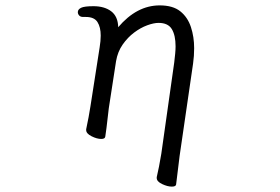

<svg xmlns="http://www.w3.org/2000/svg" viewBox="-20 -506 1040 713"><path d="M634 179Q633 187 618 187Q602 187 582 177.5Q562 168 562 155V152Q566 135 570.5 112.5Q575 90 579 65L627 -274Q629 -291 630.5 -306Q632 -321 632 -334Q632 -375 618 -398Q604 -421 569 -421Q551 -421 526.5 -412Q502 -403 478 -385Q454 -367 435.5 -340.5Q417 -314 411 -279L384 -104Q383 -95 380.5 -74Q378 -53 375.5 -31.5Q373 -10 371 1Q370 10 356 10Q340 10 320 0Q300 -10 300 -23V-26Q304 -44 309 -71Q314 -98 316 -112L350 -330Q352 -342 353 -353Q354 -364 354 -374Q354 -405 342 -424Q330 -443 299 -443H289Q279 -443 274 -448.5Q269 -454 269 -461Q269 -471 281 -477Q293 -483 327 -483Q368 -483 393 -464Q418 -445 419 -405Q488 -486 573 -486Q622 -486 649.5 -464Q677 -442 689 -405.5Q701 -369 701 -327Q701 -313 700 -298.5Q699 -284 697 -270L647 73Z"/></svg>

Font: Klee One SemiBold
Style: Regular
Weight: 600
Designer: Fontworks Inc.
Foundry: Fontworks Inc.
Version: Version 1.00;January 12, 2022;FontCreator 13.0.0.2683 64-bit